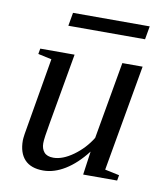

<svg xmlns="http://www.w3.org/2000/svg" viewBox="-74 -682 648 756"><g transform="rotate(10 250.0 -304.0)"><path d="M130.9 -94.2Q130.9 -72.3 142.6 -58.6Q154.3 -44.9 179.7 -44.9Q216.3 -44.9 258.8 -75.4Q301.3 -106 328.6 -150.4L382.8 -459H463.9L389.2 -34.2L446.8 -22L442.9 0H307.1L320.3 -94.2Q279.8 -42 235.8 -15.1Q191.9 11.7 148.9 11.7Q99.6 11.7 74.7 -14.9Q49.8 -41.5 49.8 -91.3Q49.8 -98.6 52.5 -117.4Q55.2 -136.2 105 -425.3L50.8 -437L54.7 -459H191.9L142.1 -175.3Q130.9 -113.8 130.9 -94.2ZM147.9 -566.9 157.2 -620.1H463.9L454.6 -566.9Z"/></g></svg>

Font: Liberation Serif
Style: Italic
Weight: 400
Italic angle: -16.333°
Designer: Steve Matteson
Foundry: Ascender Corporation
Version: Version 2.1.5